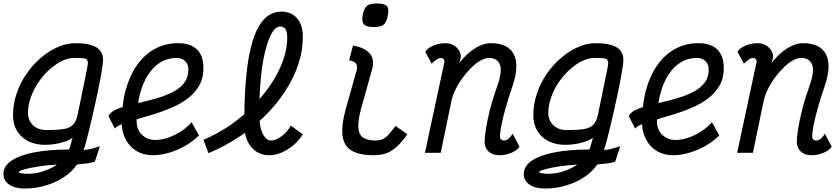

<svg xmlns="http://www.w3.org/2000/svg" viewBox="-26 -881 4846 1107"><path d="M115 206Q59 206 26 182.5Q-7 159 -6 121Q-6 77 40 45.5Q86 14 171.5 -2.5Q257 -19 372 -19Q378 -32 382.5 -51Q387 -70 393 -86Q373 -73 346.5 -64Q320 -55 291 -50.5Q262 -46 235 -46Q151 -46 100 -92.5Q49 -139 49 -217Q49 -279 69 -339.5Q89 -400 125 -453Q161 -506 207.5 -546Q254 -586 305.5 -609Q357 -632 409 -632Q489 -632 529.5 -608Q570 -584 568 -530Q568 -521 564 -493Q560 -465 552.5 -426Q545 -387 535.5 -341Q526 -295 515 -247Q504 -199 493.5 -155Q483 -111 473.5 -74.5Q464 -38 456 -16Q480 -18 498.5 -22.5Q517 -27 550 -38L521 51Q502 58 473.5 61.5Q445 65 418 67Q389 110 341.5 141Q294 172 236 189Q178 206 115 206ZM135 121Q181 121 225 106Q269 91 303 68Q244 71 194 79Q144 87 113 96Q82 105 82 112Q82 115 98 118Q114 121 135 121ZM243 -131Q305 -131 341 -137Q377 -143 395.5 -162.5Q414 -182 422 -222Q450 -360 465 -431Q480 -502 481 -517Q480 -532 474 -538Q468 -544 451.5 -545.5Q435 -547 401 -547Q366 -547 329 -528.5Q292 -510 257 -478Q222 -446 194.5 -405Q167 -364 151 -318Q135 -272 135 -227Q138 -181 167.5 -156Q197 -131 243 -131Z M1079 -176 1121 -100Q1087 -66 1041.5 -40Q996 -14 947 0Q898 14 854 14Q802 14 761.5 -10Q721 -34 699 -77Q678 -116 676 -165Q649 -154 636 -140L599 -212Q610 -233 640 -248Q658 -256 681 -264Q686 -316 699 -363Q722 -447 765 -507Q808 -567 867.5 -599.5Q927 -632 1001 -632Q1073 -632 1110 -595.5Q1147 -559 1147 -489Q1147 -431 1123 -388.5Q1099 -346 1058.5 -315Q1018 -284 968 -262Q918 -240 866.5 -224Q815 -208 768 -195Q765 -194 762 -193Q762 -187 762 -180Q762 -133 793 -103.5Q824 -74 868 -74Q904 -74 942.5 -87Q981 -100 1017 -123.5Q1053 -147 1079 -176ZM770 -287Q785 -290 801 -294Q848 -305 894 -319.5Q940 -334 977.5 -354.5Q1015 -375 1037.5 -405.5Q1060 -436 1060 -480Q1060 -512 1040.5 -529.5Q1021 -547 992 -547Q941 -547 899 -521.5Q857 -496 826.5 -448Q796 -400 779 -332Q774 -310 770 -287Z M1527 14Q1462 14 1423 -33Q1395 -66 1386 -115Q1370 -103 1352 -92Q1270 -37 1176 2L1147 -75Q1228 -109 1301 -159Q1344 -189 1383 -223Q1384 -338 1393 -433Q1404 -555 1429.5 -640.5Q1455 -726 1496.5 -770Q1538 -814 1596 -814Q1653 -814 1686.5 -776Q1720 -738 1720 -667Q1720 -588 1693.5 -509Q1667 -430 1618 -355Q1569 -280 1502 -213Q1487 -198 1471 -184Q1474 -137 1491 -106Q1509 -71 1536 -71Q1564 -71 1597.5 -95.5Q1631 -120 1651 -157L1720 -106Q1684 -51 1630.5 -18.5Q1577 14 1527 14ZM1470 -310Q1507 -352 1537 -397Q1581 -463 1605.5 -531Q1630 -599 1630 -661Q1630 -698 1620 -713Q1610 -728 1588 -728Q1566 -728 1546.5 -698.5Q1527 -669 1511.5 -617Q1496 -565 1486 -497Q1476 -429 1472 -352Q1471 -331 1470 -310Z M2130 14Q2047 14 2002 -12Q1957 -38 1949 -98.5Q1941 -159 1970 -262L2029 -471Q2037 -498 2027 -513.5Q2017 -529 1987 -533L2009 -618Q2074 -608 2104.5 -574Q2135 -540 2120 -484L2058 -262Q2037 -188 2040 -146Q2043 -104 2068 -87.5Q2093 -71 2138 -71Q2161 -71 2178 -78Q2195 -85 2213 -103.5Q2231 -122 2254 -155L2323 -107Q2291 -62 2261.5 -35Q2232 -8 2200.5 3Q2169 14 2130 14ZM2130 -725Q2085 -725 2071.5 -741.5Q2058 -758 2066 -799Q2074 -835 2091 -848Q2108 -861 2146 -861Q2191 -861 2205 -845Q2219 -829 2209 -787Q2202 -751 2185 -738Q2168 -725 2130 -725Z M2930 -110 2969 -36Q2955 -13 2921 0.5Q2887 14 2854 14Q2815 14 2792.5 -6Q2770 -26 2768 -59Q2768 -88 2775.5 -137.5Q2783 -187 2800 -253Q2817 -319 2845 -397Q2871 -474 2855.5 -510.5Q2840 -547 2793 -547Q2772 -547 2745.5 -532.5Q2719 -518 2692.5 -492Q2666 -466 2642 -433.5Q2618 -401 2600.5 -365.5Q2583 -330 2576 -295L2515 0H2424L2534 -513Q2534 -516 2536 -520.5Q2538 -525 2536 -530Q2534 -539 2529 -543Q2524 -547 2514 -547Q2506 -547 2495 -540.5Q2484 -534 2463 -514L2426 -582Q2440 -605 2473.5 -618.5Q2507 -632 2541 -632Q2571 -632 2593.5 -617.5Q2616 -603 2626 -579.5Q2636 -556 2625 -527L2620 -515Q2664 -572 2712 -602Q2760 -632 2803 -632Q2903 -632 2936 -568.5Q2969 -505 2930 -388Q2907 -321 2890.5 -263Q2874 -205 2865 -160Q2856 -115 2857 -89Q2858 -80 2864.5 -75.5Q2871 -71 2880 -71Q2893 -71 2906.5 -82Q2920 -93 2930 -110Z M3115 206Q3059 206 3026 182.5Q2993 159 2994 121Q2994 77 3040 45.5Q3086 14 3171.5 -2.5Q3257 -19 3372 -19Q3378 -32 3382.5 -51Q3387 -70 3393 -86Q3373 -73 3346.5 -64Q3320 -55 3291 -50.5Q3262 -46 3235 -46Q3151 -46 3100 -92.5Q3049 -139 3049 -217Q3049 -279 3069 -339.5Q3089 -400 3125 -453Q3161 -506 3207.5 -546Q3254 -586 3305.5 -609Q3357 -632 3409 -632Q3489 -632 3529.5 -608Q3570 -584 3568 -530Q3568 -521 3564 -493Q3560 -465 3552.5 -426Q3545 -387 3535.5 -341Q3526 -295 3515 -247Q3504 -199 3493.5 -155Q3483 -111 3473.5 -74.5Q3464 -38 3456 -16Q3480 -18 3498.5 -22.5Q3517 -27 3550 -38L3521 51Q3502 58 3473.5 61.5Q3445 65 3418 67Q3389 110 3341.5 141Q3294 172 3236 189Q3178 206 3115 206ZM3135 121Q3181 121 3225 106Q3269 91 3303 68Q3244 71 3194 79Q3144 87 3113 96Q3082 105 3082 112Q3082 115 3098 118Q3114 121 3135 121ZM3243 -131Q3305 -131 3341 -137Q3377 -143 3395.5 -162.5Q3414 -182 3422 -222Q3450 -360 3465 -431Q3480 -502 3481 -517Q3480 -532 3474 -538Q3468 -544 3451.5 -545.5Q3435 -547 3401 -547Q3366 -547 3329 -528.5Q3292 -510 3257 -478Q3222 -446 3194.5 -405Q3167 -364 3151 -318Q3135 -272 3135 -227Q3138 -181 3167.5 -156Q3197 -131 3243 -131Z M4079 -176 4121 -100Q4087 -66 4041.5 -40Q3996 -14 3947 0Q3898 14 3854 14Q3802 14 3761.5 -10Q3721 -34 3699 -77Q3678 -116 3676 -165Q3649 -154 3636 -140L3599 -212Q3610 -233 3640 -248Q3658 -256 3681 -264Q3686 -316 3699 -363Q3722 -447 3765 -507Q3808 -567 3867.5 -599.5Q3927 -632 4001 -632Q4073 -632 4110 -595.5Q4147 -559 4147 -489Q4147 -431 4123 -388.5Q4099 -346 4058.5 -315Q4018 -284 3968 -262Q3918 -240 3866.5 -224Q3815 -208 3768 -195Q3765 -194 3762 -193Q3762 -187 3762 -180Q3762 -133 3793 -103.5Q3824 -74 3868 -74Q3904 -74 3942.5 -87Q3981 -100 4017 -123.5Q4053 -147 4079 -176ZM3770 -287Q3785 -290 3801 -294Q3848 -305 3894 -319.5Q3940 -334 3977.5 -354.5Q4015 -375 4037.5 -405.5Q4060 -436 4060 -480Q4060 -512 4040.5 -529.5Q4021 -547 3992 -547Q3941 -547 3899 -521.5Q3857 -496 3826.5 -448Q3796 -400 3779 -332Q3774 -310 3770 -287Z M4730 -110 4769 -36Q4755 -13 4721 0.5Q4687 14 4654 14Q4615 14 4592.5 -6Q4570 -26 4568 -59Q4568 -88 4575.5 -137.5Q4583 -187 4600 -253Q4617 -319 4645 -397Q4671 -474 4655.5 -510.5Q4640 -547 4593 -547Q4572 -547 4545.5 -532.5Q4519 -518 4492.5 -492Q4466 -466 4442 -433.5Q4418 -401 4400.5 -365.5Q4383 -330 4376 -295L4315 0H4224L4334 -513Q4334 -516 4336 -520.5Q4338 -525 4336 -530Q4334 -539 4329 -543Q4324 -547 4314 -547Q4306 -547 4295 -540.5Q4284 -534 4263 -514L4226 -582Q4240 -605 4273.5 -618.5Q4307 -632 4341 -632Q4371 -632 4393.5 -617.5Q4416 -603 4426 -579.5Q4436 -556 4425 -527L4420 -515Q4464 -572 4512 -602Q4560 -632 4603 -632Q4703 -632 4736 -568.5Q4769 -505 4730 -388Q4707 -321 4690.5 -263Q4674 -205 4665 -160Q4656 -115 4657 -89Q4658 -80 4664.5 -75.5Q4671 -71 4680 -71Q4693 -71 4706.5 -82Q4720 -93 4730 -110Z"/></svg>

Font: Victor Mono Thin SemiBold
Style: Italic
Weight: 600
Italic angle: -12°
Monospace: yes
Version: Version 1.561;gftools[0.9.30]